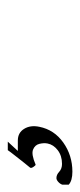

<svg xmlns="http://www.w3.org/2000/svg" viewBox="58 -168 210 505"><g transform="rotate(-90 163.5 85.0)"><path d="M43.9 0 19.5 26.4H46.9Q67.4 26.4 77.6 43Q87.9 59.6 83 83Q75.2 122.1 41.5 146Q7.8 169.9 -35.2 169.9Q-58.6 169.9 -69.3 160.2V143.6Q-67.4 137.7 -62 132.8Q-56.6 127.9 -51.8 127.9Q-43 127.9 -35.2 135.3Q-27.3 142.6 -14.6 142.6Q6.8 142.6 21.5 131.3Q36.1 120.1 39.1 104.5Q41 94.7 38.1 83Q35.2 71.3 22.9 66.4Q10.7 61.5 -16.6 73.2Q-18.6 73.2 -22.5 67.4Q-26.4 61.5 -24.4 58.6Q-22.5 56.6 -13.2 44.9Q-3.9 33.2 6.8 19.5Q17.6 5.9 21.5 0Z"/></g></svg>

Font: Crimson Text
Style: Italic
Weight: 400
Italic angle: -11°
Designer: Sebastian Kosch
Foundry: Sebastian Kosch
Version: Version 1.100; ttfautohint (v1.8.4)